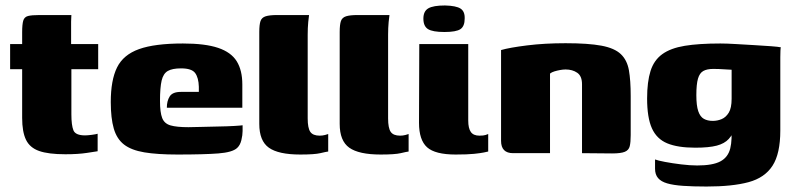

<svg xmlns="http://www.w3.org/2000/svg" viewBox="-20 -560 2907 702"><path d="M219 4Q157 4 123 -8Q89 -20 75 -49Q61 -78 61 -129V-307H17V-399H61V-442Q61 -471 65 -484.5Q69 -498 82.5 -501.5Q96 -505 124 -505H241Q241 -500 240.5 -494Q240 -488 240 -481V-399H339V-307H241V-142Q241 -102 248.5 -83.5Q256 -65 291 -65Q300 -65 315.5 -67Q331 -69 337 -71V-7Q330 -6 298 -1Q266 4 219 4Z M629 5Q555 5 507.5 -3Q460 -11 433.5 -31.5Q407 -52 396 -90Q385 -128 385 -187Q385 -267 408 -313.5Q431 -360 488.5 -380.5Q546 -401 649 -401Q730 -401 777.5 -385Q825 -369 845.5 -336Q866 -303 866 -251V-166H590Q590 -191 600.5 -207.5Q611 -224 641 -224H707V-243Q706 -276 693.5 -293Q681 -310 642 -310Q610 -310 593.5 -300.5Q577 -291 571 -265.5Q565 -240 565 -191Q565 -149 573 -128.5Q581 -108 603.5 -101.5Q626 -95 669 -95Q686 -95 716.5 -96Q747 -97 779.5 -97.5Q812 -98 837 -99.5Q862 -101 867 -102V-81Q867 -66 862.5 -47.5Q858 -29 847 -19Q830 -3 778 1Q726 5 629 5Z M1078 5Q998 5 963 -20Q928 -45 928 -107V-443Q928 -470 932.5 -483Q937 -496 951.5 -500.5Q966 -505 993 -505H1110Q1109 -501 1107 -479.5Q1105 -458 1105 -433V-127Q1105 -92 1114.5 -78Q1124 -64 1149 -64Q1159 -64 1168.5 -66.5Q1178 -69 1180 -70V-6Q1172 -5 1151 0Q1130 5 1078 5Z M1372 5Q1292 5 1257 -20Q1222 -45 1222 -107V-443Q1222 -470 1226.5 -483Q1231 -496 1245.5 -500.5Q1260 -505 1287 -505H1404Q1403 -501 1401 -479.5Q1399 -458 1399 -433V-127Q1399 -92 1408.5 -78Q1418 -64 1443 -64Q1453 -64 1462.5 -66.5Q1472 -69 1474 -70V-6Q1466 -5 1445 0Q1424 5 1372 5Z M1646 5Q1571 5 1541.5 -21.5Q1512 -48 1512 -111L1513 -399H1692V-119Q1692 -91 1701.5 -77.5Q1711 -64 1733 -64Q1748 -64 1755.5 -66.5Q1763 -69 1765 -70V-6Q1761 -5 1749 -2.5Q1737 0 1713 2.5Q1689 5 1646 5ZM1605 -443Q1562 -443 1545 -453.5Q1528 -464 1528 -492Q1528 -519 1546 -529.5Q1564 -540 1607 -540Q1648 -539 1664 -528.5Q1680 -518 1679 -492Q1679 -464 1663.5 -453.5Q1648 -443 1605 -443Z M1856 0Q1812 0 1812 -45V-377Q1843 -386 1907 -394Q1971 -402 2048 -402Q2131 -402 2179 -393Q2227 -384 2250 -362Q2273 -340 2279.5 -303Q2286 -266 2286 -209V-66Q2286 -40 2282.5 -25.5Q2279 -11 2264.5 -5Q2250 1 2218 1L2108 0V-252Q2108 -282 2090.5 -294Q2073 -306 2048 -306Q2039 -306 2028 -304Q2017 -302 2007 -299Q1997 -296 1991 -291V0Z M2563 122Q2513 122 2477.5 119.5Q2442 117 2419.5 110.5Q2397 104 2386 91Q2375 78 2375 57Q2375 51 2375 39Q2375 27 2375 23Q2385 27 2411.5 32Q2438 37 2470.5 41Q2503 45 2529 45Q2586 45 2614 30Q2642 15 2650 -17.5Q2658 -50 2653 -101L2671 -98Q2660 -69 2644.5 -52Q2629 -35 2600.5 -27.5Q2572 -20 2522 -20Q2458 -20 2419.5 -36Q2381 -52 2363.5 -91Q2346 -130 2346 -200Q2346 -261 2358.5 -300.5Q2371 -340 2401.5 -362Q2432 -384 2483.5 -392.5Q2535 -401 2614 -401Q2636 -401 2669.5 -399Q2703 -397 2738 -395Q2773 -393 2799.5 -391Q2826 -389 2835 -387Q2834 -385 2833.5 -374.5Q2833 -364 2833 -351Q2833 -338 2833 -322V-83Q2833 2 2804.5 46Q2776 90 2717 106Q2658 122 2563 122ZM2586 -118Q2603 -118 2618.5 -124.5Q2634 -131 2644.5 -148Q2655 -165 2655 -199V-305Q2648 -305 2628 -306.5Q2608 -308 2588 -308Q2565 -308 2551.5 -300.5Q2538 -293 2532 -272.5Q2526 -252 2526 -212Q2526 -174 2533 -153.5Q2540 -133 2553.5 -125.5Q2567 -118 2586 -118Z"/></svg>

Font: Genos ExtraBold
Style: Regular
Weight: 800
Designer: Robert E. Leuschke
Foundry: Robert E. Leuschke
Version: Version 1.010